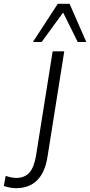

<svg xmlns="http://www.w3.org/2000/svg" viewBox="-147 -771 474 1010"><path d="M-64 219Q-76 219 -95.5 215.5Q-115 212 -127 207L-117 154Q-107 158 -91 161.5Q-75 165 -62 165Q-17 165 8 136.5Q33 108 43 45L130 -501H191L103 53Q77 219 -64 219ZM26 -550 157 -751H219L307 -550H262L185 -705L72 -550Z"/></svg>

Font: Mulish Light
Style: Italic
Weight: 300
Italic angle: -9°
Designer: Vernon Adams
Foundry: Vernon Adams
Version: Version 3.603; ttfautohint (v1.8.3)